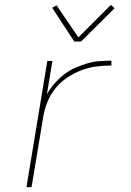

<svg xmlns="http://www.w3.org/2000/svg" viewBox="-20 -771 540 791"><path d="M89 0 175 -520H196L173 -382Q186 -406 204 -426.5Q222 -447 243 -463.5Q264 -480 288.5 -491Q313 -502 338 -509.5Q363 -517 388.5 -519Q414 -521 439 -521V-501Q408 -501 376.5 -497Q345 -493 315 -481.5Q285 -470 256.5 -451Q228 -432 207.5 -406Q187 -380 175 -350Q163 -320 158 -289L110 0ZM286 -600 195 -739 213 -749 303 -617 437 -751 452 -737 314 -600Z"/></svg>

Font: Iosevka Aile Thin Oblique
Style: Regular
Weight: 100
Italic angle: -9°
Designer: Belleve Invis
Foundry: Belleve Invis
Version: Version 31.1.0; ttfautohint (v1.8.4)